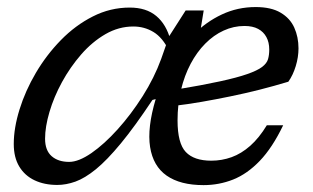

<svg xmlns="http://www.w3.org/2000/svg" viewBox="-20 -528 909 558"><path d="M561 -430 543 -428Q579 -464.5 624.8 -486Q670.5 -507.5 723 -507.5Q768 -507.5 795.5 -491.2Q823 -475 835.2 -447.8Q847.5 -420.5 847.5 -387.5Q847.5 -362 839.5 -335.8Q831.5 -309.5 818 -290.5Q776.5 -278 734 -267.2Q691.5 -256.5 649 -247.8Q606.5 -239 566 -232Q525.5 -225 487.5 -220.5L490.5 -267.5Q568.5 -280.5 619 -291.5Q669.5 -302.5 698.8 -312.8Q728 -323 741.8 -333.5Q755.5 -344 759 -356.2Q762.5 -368.5 762.5 -384Q762.5 -405 754.2 -420.2Q746 -435.5 730.2 -444Q714.5 -452.5 690.5 -452.5Q659 -452.5 630 -439.2Q601 -426 576.5 -401.2Q552 -376.5 534 -342.5Q516 -308.5 506 -266.8Q496 -225 496 -178Q496 -111.5 520 -86.2Q544 -61 594 -61Q624.5 -61 653 -71.2Q681.5 -81.5 707.2 -104.2Q733 -127 755.5 -164H803Q771.5 -98.5 735 -60.5Q698.5 -22.5 657.5 -6.2Q616.5 10 571.5 10Q504 10 464.5 -17.5Q425 -45 416.2 -100.8Q407.5 -156.5 432.5 -240L423 -237.5Q371.5 -160 331.2 -111.2Q291 -62.5 258.8 -36.2Q226.5 -10 199.2 -0.2Q172 9.5 146.5 9.5Q109 9.5 80.5 -4Q52 -17.5 36 -44Q20 -70.5 20 -109.5Q20 -156 36.8 -210Q53.5 -264 84.2 -316.2Q115 -368.5 157 -411.5Q199 -454.5 249.8 -480.2Q300.5 -506 357 -506Q405 -506 434.2 -481.5Q463.5 -457 475.5 -411.5L471 -381Q452.5 -419 426 -435Q399.5 -451 367.5 -451Q325 -451 286.5 -428.8Q248 -406.5 216 -369.8Q184 -333 160.2 -289.5Q136.5 -246 123.8 -202.8Q111 -159.5 111 -125Q111 -91 130 -74.2Q149 -57.5 181 -57.5Q208.5 -57.5 245.8 -83.2Q283 -109 322 -152.2Q361 -195.5 394.8 -248.8Q428.5 -302 448.5 -357L471.5 -422.5L519.5 -497.5H572Z"/></svg>

Font: Newsreader 8pt
Style: Italic
Weight: 400
Italic angle: -17°
Version: Version 1.003